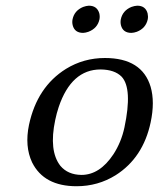

<svg xmlns="http://www.w3.org/2000/svg" viewBox="-20 -642 555 672"><path d="M233.9 -574.2Q240.2 -605 271 -617.7Q281.7 -621.6 291 -622.1Q319.8 -622.1 327.6 -595.2Q330.1 -584.5 328.1 -574.2Q321.3 -543 289.6 -530.8Q279.8 -527.3 271 -526.9Q241.2 -526.9 234.4 -553.7Q231.9 -564 233.9 -574.2ZM402.8 -574.2Q409.2 -605 439.9 -617.7Q450.7 -621.6 460.4 -622.1Q489.3 -622.1 496.6 -595.2Q499 -584.5 497.1 -574.2Q490.2 -543 459 -530.8Q449.2 -527.3 439.9 -526.9Q410.2 -526.9 403.3 -553.7Q400.9 -564 402.8 -574.2ZM81.5 -205.1Q109.9 -337.9 210.9 -400.9Q272.9 -439 347.2 -439Q477.1 -439 507.3 -337.9Q522.5 -285.2 507.3 -213.9Q481 -89.8 384.8 -28.8Q322.8 9.8 248 9.8Q133.8 9.8 92.3 -73.7Q65.9 -129.9 81.5 -205.1ZM332 -398.9Q230 -398.9 185.5 -267.6Q178.2 -245.6 173.3 -222.2Q150.4 -113.8 191.4 -61.5Q217.8 -30.3 265.1 -29.8Q329.1 -29.8 377 -102.1Q404.3 -144 415.5 -195.8Q444.3 -332 405.8 -373.5Q381.3 -398.4 332 -398.9Z"/></svg>

Font: Linux Biolinum Slanted O
Style: Slanted
Weight: 400
Designer: Philipp H. Poll
Foundry: Philipp H. Poll
Version: Version 1.0.4